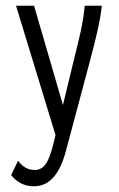

<svg xmlns="http://www.w3.org/2000/svg" viewBox="-20 -477 415 671"><path d="M98 174C147 174 186 141 210 52L296 -270C312 -332 329 -395 336 -457H276C271 -396 255 -336 240 -275L200 -110L99 -457H36L174 -5C155 76 142 117 101 117C76 117 59 105 43 85L19 135C40 161 66 174 98 174Z"/></svg>

Font: Inconsolata Condensed
Style: Regular
Weight: 400
Width: 3
Monospace: yes
Designer: Raph Levien, Cyreal, Brenton Simpson
Foundry: Raph Levien, Cyreal, Google
Version: Version 3.100